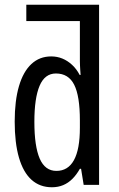

<svg xmlns="http://www.w3.org/2000/svg" viewBox="-20 -780 502 810"><path d="M199 10Q148 10 113 -21.5Q78 -53 60 -115Q42 -177 42 -267Q42 -355 60 -416.5Q78 -478 112.5 -510Q147 -542 196 -542Q221 -542 243 -533Q265 -524 284 -506.5Q303 -489 316 -464H320Q319 -475 318.5 -485Q318 -495 317.5 -504Q317 -513 317 -521.5Q317 -530 317 -537V-691H91V-760H398V0H333L322 -68H317Q303 -43 285.5 -25.5Q268 -8 246.5 1Q225 10 199 10ZM218 -59Q267 -59 292 -104.5Q317 -150 317 -241V-272Q317 -375 293 -422.5Q269 -470 216 -470Q169 -470 147 -418Q125 -366 125 -266Q125 -163 147.5 -111Q170 -59 218 -59Z"/></svg>

Font: Noto Sans ExtraCondensed
Style: Regular
Weight: 400
Width: 2
Designer: Monotype Design Team
Foundry: Monotype Imaging Inc.
Version: Version 2.013